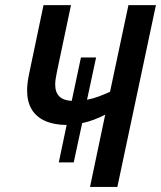

<svg xmlns="http://www.w3.org/2000/svg" viewBox="-20 -734 632 754"><path d="M333.5 0 393.1 -283.7Q372.6 -272.9 349.4 -264.2Q326.2 -255.4 302.7 -250.5L269.5 -96.2H210.9L241.7 -243.2Q191.4 -243.7 156.7 -259.3Q122.1 -274.9 104.2 -304.9Q86.4 -335 86.4 -378.9Q86.4 -393.6 88.6 -410.6Q90.8 -427.7 94.7 -445.8L150.9 -713.9H258.8L203.6 -452.1Q200.7 -437 198.7 -425Q196.8 -413.1 196.8 -401.9Q196.8 -371.6 212.9 -355.5Q229 -339.4 261.7 -337.9L297.9 -508.3H357.4L321.8 -342.3Q345.2 -346.7 367.4 -355Q389.6 -363.3 412.1 -373.5L484.4 -713.9H592.3L440.9 0Z"/></svg>

Font: Open Sans SemiCondensed SemiBold
Style: Italic
Weight: 600
Width: 4
Italic angle: -12°
Designer: Monotype Design Team
Foundry: Monotype Imaging Inc.
Version: Version 3.000